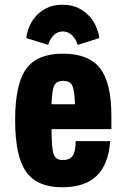

<svg xmlns="http://www.w3.org/2000/svg" viewBox="-20 -782 534 812"><path d="M451 -236V-293Q451 -432 403 -493.5Q355 -555 246 -555Q137 -555 90.5 -490.5Q44 -426 44 -274Q44 -121 90.5 -55.5Q137 10 243 10Q339 10 389 -38.5Q439 -87 446 -185H300Q300 -142 287.5 -123.5Q275 -105 245 -105Q216 -105 207 -129.5Q198 -154 198 -236ZM297 -341H198Q200 -401 209.5 -420.5Q219 -440 247 -440Q276 -440 285.5 -420.5Q295 -401 297 -341ZM244 -762Q204 -762 175.5 -747Q147 -732 129 -710.5Q111 -689 102 -664.5Q93 -640 91 -621L184 -592Q189 -614 205.5 -631.5Q222 -649 246 -649Q269 -649 286 -631.5Q303 -614 308 -592L400 -621Q398 -640 388.5 -664.5Q379 -689 360.5 -710.5Q342 -732 313.5 -747Q285 -762 244 -762Z"/></svg>

Font: Secuela Black
Style: Regular
Weight: 900
Designer: Fernando Haro
Foundry: deFharo
Version: Version 1.704